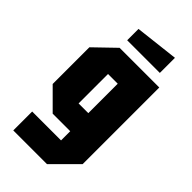

<svg xmlns="http://www.w3.org/2000/svg" viewBox="-266 -797 1006 1006"><g transform="rotate(45 237.0 -294.0)"><path d="M58 140V0H272V-68H142L32 -178V-450L146 -560H440V8L308 140ZM200 -420V-202H272V-420ZM146 -616V-700L388 -728V-616Z"/></g></svg>

Font: Tektur Condensed
Style: Bold
Weight: 700
Width: 3
Designer: Adam Jagosz
Foundry: Adam Jagosz
Version: Version 1.005;gftools[0.9.30]